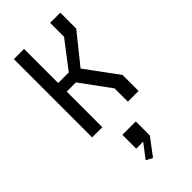

<svg xmlns="http://www.w3.org/2000/svg" viewBox="-333 -808 1266 1266"><g transform="rotate(-45 300.0 -175.0)"><path d="M422 0V-124L270 -332H184V0H89V-730H184V-412H283L427 -600V-730H522V-581L356 -375L522 -149V0ZM232 356 307 258H242V129H367V260L277 380Z"/></g></svg>

Font: Moralerspace Krypton JPDOC
Style: Regular
Weight: 400
Version: v0.0.6; ttfautohint (v1.8.4.7-5d5b-dirty) -l 6 -r 45 -G 200 